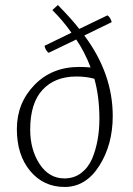

<svg xmlns="http://www.w3.org/2000/svg" viewBox="-20 -781 528 763"><path d="M236 -72Q274 -72 302 -93Q330 -114 346 -150Q375 -220 375 -308.5Q375 -397 355 -468Q322 -477 284 -477Q198 -477 149 -424Q100 -371 100 -266Q100 -186 137.5 -129Q175 -72 236 -72ZM428 -320Q428 -206 374.5 -122Q321 -38 237 -38Q153 -38 100 -101.5Q47 -165 47 -268Q47 -371 116.5 -443Q186 -515 295 -515Q314 -515 340 -513Q317 -574 283 -624L173 -571Q160 -582 157 -599L264 -651Q231 -698 188 -741L210 -761Q266 -704 295 -666L407 -720Q419 -712 424 -693L315 -640Q428 -489 428 -320Z"/></svg>

Font: Halant Light
Style: Regular
Weight: 300
Designer: Hitesh Malaviya (Devanagari), Satya Rajpurohit (Latin)
Foundry: Indian Type Foundry
Version: Version 1.101;PS 1.0;hotconv 1.0.78;makeotf.lib2.5.61930; tt